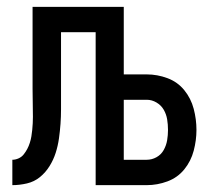

<svg xmlns="http://www.w3.org/2000/svg" viewBox="-20 -540 640 560"><path d="M16 0V-74Q25 -74 34 -78Q43 -82 49 -89.5Q55 -97 59.5 -105.5Q64 -114 67 -123.5Q70 -133 71.5 -142Q73 -151 74 -161Q75 -171 75.5 -180.5Q76 -190 76 -199Q76 -220 75.5 -240.5Q75 -261 75 -281V-520H341V-323H408Q439 -323 468.5 -312Q498 -301 517.5 -277Q537 -253 545 -222.5Q553 -192 553 -161Q553 -131 545 -100.5Q537 -70 517.5 -46Q498 -22 468.5 -11Q439 0 408 0H259V-446H158V-265Q158 -243 158 -221.5Q158 -200 156.5 -179Q155 -158 152 -136.5Q149 -115 142.5 -94.5Q136 -74 124.5 -55.5Q113 -37 96.5 -23.5Q80 -10 58.5 -5Q37 0 16 0ZM408 -74Q423 -74 436.5 -81.5Q450 -89 457.5 -102.5Q465 -116 467.5 -131Q470 -146 470 -161Q470 -177 467.5 -192Q465 -207 457.5 -220Q450 -233 436.5 -241Q423 -249 408 -249H341V-74Z"/></svg>

Font: Nova
Style: Regular
Weight: 400
Monospace: yes
Designer: Belleve Invis
Foundry: Belleve Invis
Version: Version 24.1.4; ttfautohint (v1.8.4)